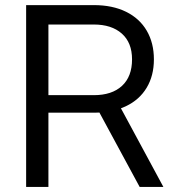

<svg xmlns="http://www.w3.org/2000/svg" viewBox="-20 -739 696 759"><path d="M83.3 -718.8H350.7Q424.9 -718.8 478.4 -692.4Q531.9 -666 560.1 -617.6Q588.4 -569.1 588.4 -504.3Q588.4 -439.9 559.8 -392.2Q531.2 -344.5 477.5 -319Q423.7 -293.5 350.7 -293.5H171.4V0H83.3ZM502 -504.3Q502 -570.4 461.5 -606.3Q421.1 -642.1 350.7 -642.1H171.4V-362.8H350.7Q422.4 -362.8 462.2 -399.5Q502 -436.3 502 -504.3ZM368.7 -302 441.4 -341.8 625.9 0H532.1Z"/></svg>

Font: Min Sans VF VF
Style: Regular
Weight: 400
Designer: Jinseong-Kim, NotoSansCJK, Nunito
Foundry: Jinseong-Kim
Version: Version 1.420;Glyphs 3.1.2 (3151)